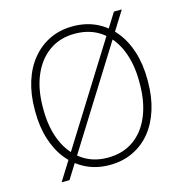

<svg xmlns="http://www.w3.org/2000/svg" viewBox="-112 -842 935 978"><g transform="rotate(-15 355.5 -353.5)"><path d="M354 10.3Q287.1 10.3 232.4 -15.6Q177.7 -41.5 138.4 -89.1Q99.1 -136.7 77.9 -203.1Q56.6 -269.5 56.6 -351.1V-359.9Q56.6 -441.4 77.6 -507.8Q98.6 -574.2 137.9 -621.8Q177.2 -669.4 231.7 -695.3Q286.1 -721.2 353 -721.2Q420.9 -721.2 475.6 -695.3Q530.3 -669.4 569.6 -621.8Q608.9 -574.2 629.9 -507.8Q650.9 -441.4 650.9 -359.9V-351.1Q650.9 -269.5 629.9 -202.9Q608.9 -136.2 570.1 -88.9Q531.2 -41.5 476.3 -15.6Q421.4 10.3 354 10.3ZM354 -28.3Q433.6 -28.3 490.5 -68.4Q547.4 -108.4 577.6 -181.2Q607.9 -253.9 607.9 -351.1V-360.8Q607.9 -457.5 577.4 -529.8Q546.9 -602.1 489.7 -642.1Q432.6 -682.1 353 -682.1Q275.4 -682.1 218.5 -642.1Q161.6 -602.1 130.6 -529.8Q99.6 -457.5 99.6 -360.8V-351.1Q99.6 -253.9 130.6 -181.4Q161.6 -108.9 218.8 -68.6Q275.9 -28.3 354 -28.3ZM93.3 31.7 575.7 -739.3H617.2L134.8 31.7Z"/></g></svg>

Font: Roboto Slab ExtraLight
Style: Regular
Weight: 250
Designer: Google
Version: Version 2.000; ttfautohint (v1.8.1.43-b0c9)